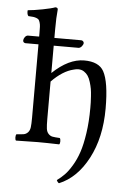

<svg xmlns="http://www.w3.org/2000/svg" viewBox="-60 -742 673 987"><g transform="rotate(5 276.5 -248.5)"><path d="M346.2 -527.8Q346.2 -520.5 339.1 -511.5Q332 -502.4 323.2 -501H193.8V-359.9Q276.9 -439 356.9 -439Q432.6 -439 458 -393.1Q487.8 -339.4 487.8 -202.1Q487.8 -52.7 430.9 55.4Q374 163.6 282.2 201.2Q274.4 196.8 270 186Q291.5 170.4 309.1 152.3Q326.7 134.3 345.9 102.3Q365.2 70.3 378.4 31Q391.6 -8.3 400.4 -67.9Q409.2 -127.4 409.2 -199.2Q409.2 -215.3 408.9 -226.1Q408.7 -236.8 407.2 -259Q405.8 -281.2 403.1 -296.6Q400.4 -312 394.5 -331.3Q388.7 -350.6 380.6 -362.5Q372.6 -374.5 359.9 -382.8Q347.2 -391.1 331.1 -391.1Q319.3 -391.1 306.2 -387.2Q250.5 -374 193.8 -315.9V-122.1Q193.8 -89.8 196 -73Q198.2 -56.2 207.5 -46.4Q216.8 -36.6 228.5 -34.4Q240.2 -32.2 266.1 -30.8Q270.5 -26.4 270.5 -14.4Q270.5 -2.4 266.1 2Q199.7 0 154.8 0Q113.3 0 43 2Q38.6 -2.4 38.6 -14.4Q38.6 -26.4 43 -30.8Q68.8 -32.2 80.6 -34.4Q92.3 -36.6 101.6 -46.4Q110.8 -56.2 113 -73Q115.2 -89.8 115.2 -122.1V-501H46.9Q35.2 -503.4 35.2 -514.2Q35.2 -522 41.3 -530.8Q47.4 -539.6 56.2 -541H115.2V-559.1Q115.2 -579.6 114.7 -591.3Q114.3 -603 111.3 -612.8Q108.4 -622.6 105.2 -627Q102.1 -631.3 93.3 -634.8Q84.5 -638.2 76.2 -639.2Q67.9 -640.1 50.8 -641.1Q46.4 -645.5 44.9 -655Q43.5 -664.6 44.9 -670.9Q75.2 -673.3 120.8 -682.1Q166.5 -690.9 185.1 -698.2Q198.2 -698.2 198.2 -688Q193.8 -647.9 193.8 -583V-541H333Q338.9 -540.5 342.5 -536.4Q346.2 -532.2 346.2 -527.8Z"/></g></svg>

Font: Common Serif
Style: Regular
Weight: 400
Designer: Philipp H. Poll, Khaled Hosny
Foundry: Stefan Peev, Context Ltd.
Version: Version 1.026